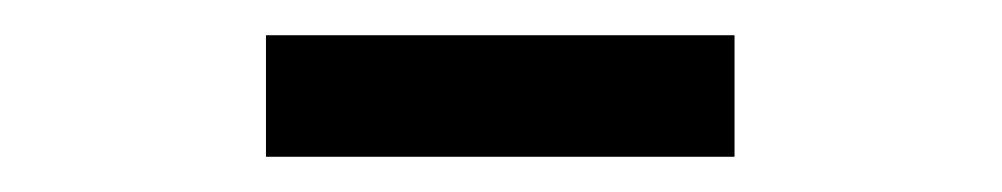

<svg xmlns="http://www.w3.org/2000/svg" viewBox="-20 -666 569 109"><path d="M131 -577V-646H397V-577Z"/></svg>

Font: Narnoor Medium
Style: Regular
Weight: 500
Designer: S. Sridhar Murthy
Foundry: SIL International
Version: Version 3.000